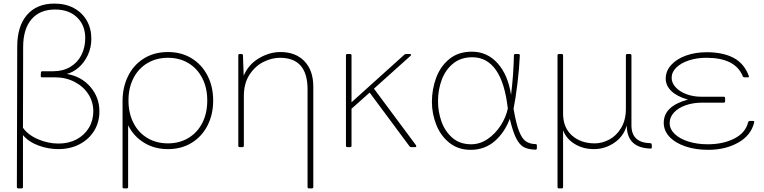

<svg xmlns="http://www.w3.org/2000/svg" viewBox="-20 -807 4256 1070"><path d="M283 -787Q345 -787 391.5 -762Q438 -737 463.5 -692.5Q489 -648 489 -591Q489 -541 469 -499Q449 -457 417.5 -430Q386 -403 352 -395Q434 -381 484 -322.5Q534 -264 534 -186Q534 -126 505 -78.5Q476 -31 424 -3.5Q372 24 305 24Q249 24 194.5 4Q140 -16 108 -54V235Q108 243 100 243H82Q74 243 74 235L76 -547Q76 -661 130.5 -724Q185 -787 283 -787ZM306 -7Q363 -7 407 -30.5Q451 -54 475.5 -95Q500 -136 500 -187Q500 -239 472.5 -282Q445 -325 396 -350.5Q347 -376 287 -376H215Q207 -376 207 -384L208 -402Q208 -410 216 -410H277Q331 -410 371.5 -434Q412 -458 433.5 -500Q455 -542 455 -595Q455 -666 409.5 -710Q364 -754 287 -754Q202 -754 155.5 -699.5Q109 -645 109 -545L108 -95Q136 -55 192 -31Q248 -7 306 -7Z M663 235V-244Q663 -320 693.5 -382.5Q724 -445 781.5 -481Q839 -517 916 -517Q991 -517 1048 -482Q1105 -447 1136.5 -385.5Q1168 -324 1168 -247Q1168 -169 1136.5 -107.5Q1105 -46 1048 -11Q991 24 916 24Q841 24 783 -11.5Q725 -47 694 -109V235Q694 243 686 243H671Q663 243 663 235ZM916 -8Q980 -8 1030 -38Q1080 -68 1107.5 -122Q1135 -176 1135 -247Q1135 -318 1107 -372Q1079 -426 1029.5 -455.5Q980 -485 916 -485Q852 -485 802 -455.5Q752 -426 724 -372Q696 -318 696 -247Q696 -176 724 -121.5Q752 -67 802 -37.5Q852 -8 916 -8Z M1543 -517Q1628 -517 1677 -465.5Q1726 -414 1726 -324V235Q1726 243 1717 243H1702Q1694 243 1694 235V-309Q1694 -485 1540 -485Q1494 -485 1447.5 -461.5Q1401 -438 1370 -390Q1339 -342 1339 -272V5Q1339 13 1331 13H1316Q1308 13 1308 5V-498Q1308 -506 1316 -506H1326Q1334 -506 1334 -498L1338 -385Q1364 -447 1422.5 -482Q1481 -517 1543 -517Z M1931 13H1916Q1908 13 1908 5V-498Q1908 -506 1916 -506H1931Q1939 -506 1939 -498V-237L2233 -502Q2237 -506 2243 -506H2263Q2269 -506 2270.5 -503Q2272 -500 2268 -496L2064 -313L2298 2Q2300 6 2300 8Q2300 13 2293 13H2273Q2265 13 2262 8L2040 -291L1939 -201V5Q1939 13 1931 13Z M2821 -145Q2792 -68 2736.5 -20Q2681 28 2603 28Q2533 28 2484 -11.5Q2435 -51 2411 -112.5Q2387 -174 2387 -239Q2387 -309 2410.5 -373Q2434 -437 2484 -478Q2534 -519 2610 -519Q2695 -519 2753 -454.5Q2811 -390 2828 -278Q2842 -392 2844 -498Q2844 -506 2852 -506H2869Q2877 -506 2877 -498Q2874 -426 2863.5 -340.5Q2853 -255 2842 -201Q2856 -119 2872 -77.5Q2888 -36 2909 -20.5Q2930 -5 2964 -4Q2972 -4 2972 4V19Q2972 27 2964 27Q2924 26 2899.5 13Q2875 0 2856.5 -36.5Q2838 -73 2821 -145ZM2612 -488Q2549 -488 2506 -453.5Q2463 -419 2442 -363Q2421 -307 2421 -242Q2421 -185 2440 -130.5Q2459 -76 2500.5 -39.5Q2542 -3 2606 -3Q2655 -3 2698 -32.5Q2741 -62 2770.5 -108Q2800 -154 2810 -202Q2794 -345 2744 -416.5Q2694 -488 2612 -488Z M3473 -108Q3455 -46 3403 -11Q3351 24 3290 24Q3230 24 3183 -4.5Q3136 -33 3118 -81V235Q3118 243 3110 243H3095Q3087 243 3087 235V-498Q3087 -506 3095 -506H3110Q3116 -506 3117 -503Q3118 -502 3118 -498V-174Q3118 -96 3167.5 -52Q3217 -8 3295 -8Q3335 -8 3375 -29Q3415 -50 3441.5 -94Q3468 -138 3468 -201V-498Q3468 -506 3476 -506H3491Q3499 -506 3499 -498V-108Q3499 -12 3604 -9Q3612 -9 3612 -1L3613 13Q3613 21 3605 21Q3473 17 3473 -108Z M3927 28Q3855 28 3798.5 8.5Q3742 -11 3710.5 -45Q3679 -79 3679 -123Q3679 -216 3814 -252Q3753 -269 3721.5 -299.5Q3690 -330 3690 -369Q3690 -411 3720 -444.5Q3750 -478 3802 -497Q3854 -516 3919 -516Q4008 -516 4067.5 -485Q4127 -454 4153 -384Q4156 -376 4148 -376H4130Q4122 -376 4119 -383Q4077 -485 3917 -485Q3864 -485 3819.5 -470.5Q3775 -456 3749 -430.5Q3723 -405 3723 -373Q3723 -345 3745.5 -320.5Q3768 -296 3806 -282Q3844 -268 3887 -268H4013Q4021 -268 4021 -260V-243Q4021 -235 4013 -235H3894Q3843 -235 3801.5 -220.5Q3760 -206 3736 -180Q3712 -154 3712 -121Q3712 -88 3739.5 -61Q3767 -34 3815.5 -18.5Q3864 -3 3925 -3Q4010 -3 4072.5 -35Q4135 -67 4149 -125Q4152 -133 4159 -133H4177Q4181 -133 4182.5 -131Q4184 -129 4183 -125Q4166 -53 4094.5 -12.5Q4023 28 3927 28Z"/></svg>

Font: LINE Seed JP_TTF Thin
Style: Regular
Weight: 250
Designer: LY Corporation & Fontrix & Fontworks
Version: Version 1.008